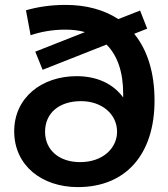

<svg xmlns="http://www.w3.org/2000/svg" viewBox="-20 -754 688 784"><path d="M298 10C494 10 611 -124 611 -343C611 -460 581 -551 528 -616L581 -637L552 -711L463 -676C405 -714 332 -734 248 -734C185 -734 131 -725 86 -712L105 -610C142 -623 192 -633 246 -633C275 -633 302 -630 327 -623L124 -543L154 -469L415 -572C459 -528 483 -461 483 -371V-356C442 -412 376 -443 293 -443C150 -443 38 -355 38 -218C38 -78 151 10 298 10ZM307 -92C222 -92 164 -141 164 -216C164 -292 221 -341 311 -341C396 -341 458 -288 458 -216C458 -150 401 -92 307 -92Z"/></svg>

Font: Chess Sans SemiBold
Style: Regular
Weight: 600
Designer: Wolf Bōese
Foundry: Wolf Bōese
Version: Version 7.223;Glyphs 3.3 (3306)